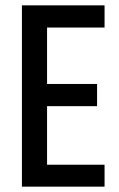

<svg xmlns="http://www.w3.org/2000/svg" viewBox="-20 -698 444 718"><path d="M62 -678H371V-595H156V-384H343V-301H156V-82H371V0H62Z"/></svg>

Font: Khand Medium
Style: Regular
Weight: 500
Designer: Devanagari: Sanchit Sawaria, Jyotish Sonowal; Latin: Satya Rajpurohit
Foundry: Indian Type Foundry
Version: Version 1.100;PS 1.0;hotconv 1.0.78;makeotf.lib2.5.61930; tt